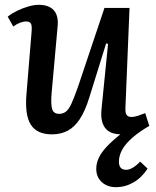

<svg xmlns="http://www.w3.org/2000/svg" viewBox="-20 -543 646 796"><path d="M12 -474Q28 -487 50.5 -498Q73 -509 97 -516Q121 -523 140 -523Q183 -523 203 -500.5Q223 -478 219 -435L194 -157Q190 -109 196.5 -90Q203 -71 225 -71Q241 -71 253 -80Q265 -89 276 -113Q287 -137 303 -182L413 -510H517L500 -96Q499 -75 505 -66.5Q511 -58 525 -58Q537 -58 552 -63Q567 -68 582 -74L599 -21Q559 2 530.5 26.5Q502 51 487.5 76Q473 101 473 128Q473 144 480.5 152.5Q488 161 503 161Q516 161 531 152Q546 143 561 127L592 156Q567 194 533 213.5Q499 233 460 233Q437 233 418.5 223.5Q400 214 389.5 197Q379 180 379 157Q379 134 389.5 111.5Q400 89 422.5 65Q445 41 479 14Q449 13 431 1.5Q413 -10 405 -33.5Q397 -57 401 -92L428 -361L420 -363L350 -138Q333 -83 311 -49.5Q289 -16 260.5 -1Q232 14 195 14Q133 14 107.5 -26.5Q82 -67 90 -156L111 -412Q113 -437 108 -445.5Q103 -454 88 -454Q77 -454 62.5 -448.5Q48 -443 35 -433Z"/></svg>

Font: Literata Medium
Style: Italic
Weight: 500
Italic angle: -2°
Designer: Latin by Veronika Burian and Jose Scaglione. Greek by Irene Vlachou. Cyrillic by Vera Evstafieva
Foundry: TypeTogether
Version: Version 3.103;gftools[0.9.29]